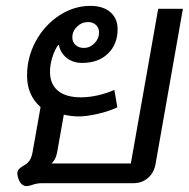

<svg xmlns="http://www.w3.org/2000/svg" viewBox="-20 -623 644 653"><path d="M71 10Q52 10 43 -14Q39 -25 39 -33Q39 -42 44.5 -48Q50 -54 64 -62Q76 -69 82 -79.5Q88 -90 91 -107L118 -259Q72 -299 72 -366Q72 -428 101.5 -482.5Q131 -537 181 -570Q231 -603 287 -603Q331 -603 355.5 -581.5Q380 -560 380 -524Q380 -473 347.5 -441Q315 -409 259 -409Q229 -409 207.5 -425.5Q186 -442 180 -470H178Q166 -454 158 -428Q150 -402 150 -379Q150 -337 177 -314.5Q204 -292 255 -292Q309 -292 369 -317L379 -258Q349 -244 311.5 -235.5Q274 -227 248 -227Q225 -227 197 -233L174 -103Q169 -79 155 -67H425L518 -593H602L509 -65Q504 -36 483.5 -18Q463 0 434 0H123Q105 0 89 6Q77 10 71 10ZM317 -512Q317 -528 306.5 -538Q296 -548 280 -548Q258 -548 242 -532.5Q226 -517 226 -496Q226 -480 237 -470Q248 -460 265 -460Q286 -460 301.5 -476Q317 -492 317 -512Z"/></svg>

Font: Niramit
Style: Italic
Weight: 400
Italic angle: -10°
Version: Version 1.000; ttfautohint (v1.6)